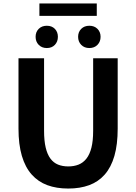

<svg xmlns="http://www.w3.org/2000/svg" viewBox="-20 -1077 788 1111"><path d="M375 14Q307 14 254 -5.5Q201 -25 163.5 -67Q126 -109 106.5 -175Q87 -241 87 -333V-740H235V-320Q235 -262 244.5 -222.5Q254 -183 272 -159Q290 -135 316 -124.5Q342 -114 375 -114Q408 -114 434.5 -124.5Q461 -135 480 -159Q499 -183 509 -222.5Q519 -262 519 -320V-740H661V-333Q661 -241 642 -175Q623 -109 586 -67Q549 -25 496 -5.5Q443 14 375 14ZM251 -799Q222 -799 204 -817.5Q186 -836 186 -864Q186 -892 204 -910Q222 -928 251 -928Q280 -928 297.5 -910Q315 -892 315 -864Q315 -836 297.5 -817.5Q280 -799 251 -799ZM208 -1057H540V-985H208ZM497 -799Q468 -799 450 -817.5Q432 -836 432 -864Q432 -892 450 -910Q468 -928 497 -928Q526 -928 544 -910Q562 -892 562 -864Q562 -836 544 -817.5Q526 -799 497 -799Z"/></svg>

Font: SpoqaHanSans-Bold
Style: Regular
Weight: 700
Designer: [Spoqa Han Sans] Dong-huui Kim \uAE40 \uB3D9 \uD718   [Noto Sans] Ryoko NISHIZUKA \u897F \u585A \u6DBC \u5B50  (kana & i
Foundry: Spoqa (http://www.spoqa-han-sans.com)
Version: Version 2.000